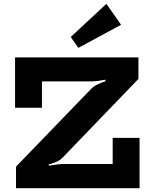

<svg xmlns="http://www.w3.org/2000/svg" viewBox="-20 -987 805 1007"><path d="M64 0V-113L460 -523Q475 -537 497.5 -547Q520 -557 534 -561L532 -569Q519 -566 497 -563Q475 -560 453 -560H200V-422H59V-686H706V-573L309 -161Q295 -146 272 -136.5Q249 -127 235 -125L237 -118Q248 -120 272 -123.5Q296 -127 316 -127H571V-264H712V0ZM391 -736 351 -793 538 -967 615 -857Z"/></svg>

Font: BioRhyme ExtraBold ExtraBold
Style: Regular
Weight: 800
Version: Version 1.600;gftools[0.9.33]